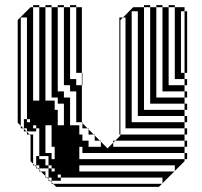

<svg xmlns="http://www.w3.org/2000/svg" viewBox="-20 -728 786 748"><path d="M469 -612V-636H449V-612ZM469 -348V-372H449V-348ZM709 -348H699V-372H613V-700H589V-708H613V-700H637V-396H699V-372H709ZM469 -324V-348H449V-324ZM469 -300V-324H449V-300ZM709 -300H699V-324H565V-700H541V-708H565V-700H589V-348H699V-324H709ZM205 -300V-240H229V-324H193V-300ZM73 -264H85V-252H73ZM301 -156H289V-132H301ZM709 -156H699V-180H429L449 -200V-204H445V-660H459L449 -650V-636H469V-660H459L499 -700H541V-300H699V-276H709V-252H699V-276H517V-684H493V-252H699V-228H709V-204H699V-228H449V-204H699V-180H709ZM373 -156V-176L369 -180H349V-200L345 -204H325V-224L321 -228H289V-204H301V-180H325V-156ZM181 -156V-240H157V-132H181V-108H193V-156ZM121 -120H133V-108H121ZM169 -72H181V-60H169ZM709 -636V-660H699V-636ZM469 -588V-612H449V-588ZM709 -612H699V-636H709ZM469 -564V-588H449V-564ZM709 -588H699V-612H709ZM709 -564H699V-588H709ZM469 -540V-564H449V-540ZM469 -516V-540H449V-516ZM709 -540H699V-564H709ZM709 -516H699V-540H709ZM469 -492V-516H449V-492ZM709 -492H699V-516H709ZM469 -468V-492H449V-468ZM469 -444V-468H449V-444ZM709 -468H699V-492H709ZM469 -420V-444H449V-420ZM709 -444H699V-468H709ZM301 -420H299V-444H277V-700H253V-708H277V-700H299V-444H301ZM469 -396V-420H449V-396ZM709 -396H699V-420H661V-700H637V-708H661V-700H699V-684H709V-660H699V-684H685V-444H699V-420H709ZM301 -396H299V-420H301ZM469 -372V-396H449V-372ZM469 -276V-300H449V-276ZM469 -252V-276H449V-252ZM469 -252H449V-228H469ZM217 -24H181V-36H169V-60H193V-72H181V-84H169V-120H133V-228H121V-240H109V-228H121V-216H85V-228H73V-252H97V-264H85V-660H61V-238L71 -228H73V-226L83 -216H85V-214L95 -204H109V-90L115 -84H121V-78L127 -72H133V-66L139 -60H157V-42L163 -36H169V-30L175 -24H181V-18L187 -12H611L599 0H199L187 -12H181V-18L175 -24H169V-30L163 -36H157V-42L139 -60H133V-66L127 -72H121V-78L115 -84H109V-90L99 -100V-200L95 -204H85V-214L83 -216H73V-226L71 -228H61V-238L49 -250V-650L99 -700H109V-336H133V-700H109V-708H133V-700H157V-336H193V-324H205V-348H181V-700H157V-708H181V-700H205V-372H229V-348H253V-240H289V-228H301V-248L299 -250V-252H277V-372H253V-396H229V-700H205V-708H229V-700H253V-420H277V-396H299V-252H301V-248L321 -228H325V-224L345 -204H349V-200L369 -180H373V-176L399 -150L421 -172V-180H429L421 -172V-156H699V-132H709V-108H699V-132H289V-108H699V-100L661 -62V-60H659L661 -62V-84H289V-60H659L613 -14V-12H611L613 -14V-36H217V-48H205V-36H217ZM133 -84H121V-108H157V-84H169V-72H133Z"/></svg>

Font: Rubik Broken Fax
Style: Regular
Weight: 400
Designer: Hubert and Fischer, NaN
Foundry: Hubert and Fischer, NaN
Version: Version 2.201